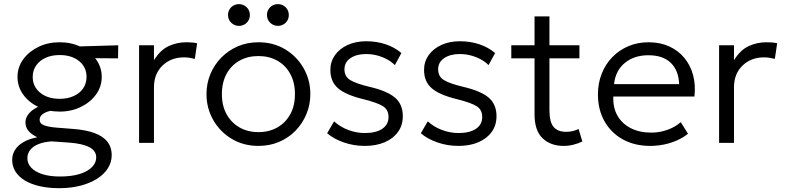

<svg xmlns="http://www.w3.org/2000/svg" viewBox="-20 -710 3900 954"><path d="M274.5 225Q220 225 176.8 215Q133.5 205 103 186.5Q72.5 168 56.5 142Q40.5 116 40.5 84Q40.5 57.5 54.5 35Q68.5 12.5 96.2 -3.8Q124 -20 165.5 -28Q136 -42 121.2 -60Q106.5 -78 106.5 -101.5Q106.5 -121 117.8 -138Q129 -155 150 -168.5Q171 -182 200.2 -191.2Q229.5 -200.5 265.5 -203.5L286 -165Q253.5 -165 229 -159Q204.5 -153 190.8 -142Q177 -131 177 -115.5Q177 -95 200 -87Q223 -79 259 -76L342 -69.5Q404 -65 447 -49.8Q490 -34.5 512.5 -7Q535 20.5 535 61.5Q535 96 516.2 125.8Q497.5 155.5 462.8 177.8Q428 200 380.2 212.5Q332.5 225 274.5 225ZM277.5 167Q362 167 410 140.2Q458 113.5 458 71.5Q458 39.5 424.2 21.5Q390.5 3.5 323 -1.5L236 -7.5Q198.5 -5 171.2 6Q144 17 130 35Q116 53 116 76Q116 103 135.5 123.5Q155 144 191 155.5Q227 167 277.5 167ZM276.5 -155.5Q218 -155.5 170.5 -178.5Q123 -201.5 95 -240.5Q67 -279.5 67 -328Q67 -376 95.2 -415Q123.5 -454 170.8 -477Q218 -500 276.5 -500Q334.5 -500 381.8 -477Q429 -454 457.2 -415Q485.5 -376 485.5 -328Q485.5 -280 457.5 -241Q429.5 -202 382 -178.8Q334.5 -155.5 276.5 -155.5ZM276.5 -219Q316 -219 346.2 -232.8Q376.5 -246.5 393.2 -271Q410 -295.5 410 -328Q410 -376.5 373 -406.5Q336 -436.5 276.5 -436.5Q236.5 -436.5 206.5 -422.8Q176.5 -409 159.5 -384.5Q142.5 -360 142.5 -328Q142.5 -279.5 179.8 -249.2Q217 -219 276.5 -219ZM354 -421.5 327 -478 567.5 -485 566.5 -420Z M671 0V-485H745V-411Q776.5 -461.5 817.8 -480.8Q859 -500 906 -500Q919.5 -500 933.2 -499Q947 -498 959.5 -495L948 -417.5Q934.5 -421 921.2 -423Q908 -425 894.5 -425Q829.5 -425 787.2 -384Q745 -343 745 -276V0Z M1264 15Q1190 15 1131.5 -20Q1073 -55 1039.5 -113.8Q1006 -172.5 1006 -242.5Q1006 -295 1025.2 -341.5Q1044.5 -388 1079.5 -423.8Q1114.5 -459.5 1161.5 -479.8Q1208.5 -500 1264 -500Q1338.5 -500 1396.8 -465Q1455 -430 1488.5 -371.2Q1522 -312.5 1522 -242.5Q1522 -190.5 1502.8 -143.8Q1483.5 -97 1449 -61.2Q1414.5 -25.5 1367.2 -5.2Q1320 15 1264 15ZM1264 -53.5Q1317 -53.5 1358 -76.8Q1399 -100 1422.2 -142.2Q1445.5 -184.5 1445.5 -242.5Q1445.5 -300.5 1422.2 -343Q1399 -385.5 1358 -408.5Q1317 -431.5 1264 -431.5Q1211 -431.5 1170 -408.5Q1129 -385.5 1105.8 -343Q1082.5 -300.5 1082.5 -242.5Q1082.5 -184.5 1106 -142.2Q1129.5 -100 1170.2 -76.8Q1211 -53.5 1264 -53.5ZM1167.5 -581.5Q1145 -581.5 1129 -597Q1113 -612.5 1113 -635.5Q1113 -650.5 1120.2 -663Q1127.5 -675.5 1140 -682.5Q1152.5 -689.5 1167.5 -689.5Q1189.5 -689.5 1205.5 -674Q1221.5 -658.5 1221.5 -635.5Q1221.5 -620 1214.2 -607.8Q1207 -595.5 1194.5 -588.5Q1182 -581.5 1167.5 -581.5ZM1361 -581.5Q1338.5 -581.5 1322.5 -597Q1306.5 -612.5 1306.5 -635.5Q1306.5 -650.5 1313.8 -663Q1321 -675.5 1333.5 -682.5Q1346 -689.5 1361 -689.5Q1383 -689.5 1399 -674Q1415 -658.5 1415 -635.5Q1415 -620 1407.8 -607.8Q1400.5 -595.5 1388 -588.5Q1375.5 -581.5 1361 -581.5Z M1792.5 15Q1737.5 15 1687.5 -2.5Q1637.5 -20 1605.5 -48L1640 -107Q1670 -79.5 1710.5 -64.2Q1751 -49 1793 -49Q1848 -49 1879.2 -70Q1910.5 -91 1910.5 -128.5Q1910.5 -164 1884 -181.5Q1857.5 -199 1786 -217Q1699 -238 1660.2 -271Q1621.5 -304 1621.5 -362.5Q1621.5 -403.5 1644.2 -435.8Q1667 -468 1707.2 -486.5Q1747.5 -505 1800 -505Q1851.5 -505 1896.2 -490Q1941 -475 1974.5 -446.5L1942 -386.5Q1925 -403.5 1902 -415.8Q1879 -428 1852.8 -434.8Q1826.5 -441.5 1799 -441.5Q1751.5 -441.5 1721.5 -421.2Q1691.5 -401 1691.5 -365.5Q1691.5 -329 1721.2 -311.5Q1751 -294 1816.5 -278.5Q1904 -258 1942.8 -224.8Q1981.5 -191.5 1981.5 -133Q1981.5 -88 1958 -55Q1934.5 -22 1892 -3.5Q1849.5 15 1792.5 15Z M2258 15Q2203 15 2153 -2.5Q2103 -20 2071 -48L2105.5 -107Q2135.5 -79.5 2176 -64.2Q2216.5 -49 2258.5 -49Q2313.5 -49 2344.8 -70Q2376 -91 2376 -128.5Q2376 -164 2349.5 -181.5Q2323 -199 2251.5 -217Q2164.5 -238 2125.8 -271Q2087 -304 2087 -362.5Q2087 -403.5 2109.8 -435.8Q2132.5 -468 2172.8 -486.5Q2213 -505 2265.5 -505Q2317 -505 2361.8 -490Q2406.5 -475 2440 -446.5L2407.5 -386.5Q2390.5 -403.5 2367.5 -415.8Q2344.5 -428 2318.2 -434.8Q2292 -441.5 2264.5 -441.5Q2217 -441.5 2187 -421.2Q2157 -401 2157 -365.5Q2157 -329 2186.8 -311.5Q2216.5 -294 2282 -278.5Q2369.5 -258 2408.2 -224.8Q2447 -191.5 2447 -133Q2447 -88 2423.5 -55Q2400 -22 2357.5 -3.5Q2315 15 2258 15Z M2780.5 15Q2716 15 2676 -23Q2636 -61 2636 -142V-628.5H2710V-485H2859V-420H2710V-163Q2710 -103.5 2730.8 -79.2Q2751.5 -55 2793 -55Q2811.5 -55 2827 -59Q2842.5 -63 2855 -69L2873.5 -7Q2853 3 2829 9Q2805 15 2780.5 15ZM2520.5 -420V-485H2649.5V-420Z M3210.5 15Q3134 15 3075.5 -17Q3017 -49 2984 -106.8Q2951 -164.5 2951 -241Q2951 -296.5 2969.8 -344Q2988.5 -391.5 3022.8 -426.5Q3057 -461.5 3102.8 -480.8Q3148.5 -500 3202.5 -500Q3260 -500 3305 -479.5Q3350 -459 3380.2 -422.5Q3410.5 -386 3423.8 -336.8Q3437 -287.5 3430.5 -230.5H3027.5Q3025 -176.5 3047.5 -136.2Q3070 -96 3113.5 -73.5Q3157 -51 3217 -51Q3256.5 -51 3295.2 -64.5Q3334 -78 3362.5 -103L3398.5 -45.5Q3374 -25.5 3342.2 -11.8Q3310.5 2 3276.8 8.5Q3243 15 3210.5 15ZM3031 -292H3354.5Q3352 -359.5 3313.2 -397.5Q3274.5 -435.5 3201.5 -435.5Q3131 -435.5 3084.8 -397.5Q3038.5 -359.5 3031 -292Z M3553 0V-485H3627V-411Q3658.5 -461.5 3699.8 -480.8Q3741 -500 3788 -500Q3801.5 -500 3815.2 -499Q3829 -498 3841.5 -495L3830 -417.5Q3816.5 -421 3803.2 -423Q3790 -425 3776.5 -425Q3711.5 -425 3669.2 -384Q3627 -343 3627 -276V0Z"/></svg>

Font: Geologica Thin Roman ExtraLight
Style: Regular
Weight: 250
Version: Version 1.010;gftools[0.9.28]